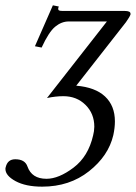

<svg xmlns="http://www.w3.org/2000/svg" viewBox="-28 -471 506 715"><path d="M207 -430.2H437Q458 -430.2 458 -419.9Q458 -419.9 458 -417Q455.1 -408.2 440.9 -388.2L255.9 -151.9Q326.7 -146 363.3 -111.6Q399.9 -77.1 399.9 -19Q399.9 4.9 394 32.2Q376 109.4 303.5 166.7Q231 224.1 128.9 224.1Q67.9 224.1 30 203.6Q-7.8 183.1 -7.8 158.2Q-7.8 154.3 -6.8 151.9Q0 122.1 28.8 122.1Q64.9 122.1 74.2 148.9Q90.3 194.8 145 194.8Q190.9 194.8 245.8 153.3Q300.8 111.8 318.8 33.2Q322.8 18.1 323.2 1Q323.2 -47.9 290.5 -80.3Q257.8 -112.8 208 -112.8Q179.2 -112.8 147 -106L370.1 -391.1H228Q201.2 -391.1 177.5 -371.6Q153.8 -352.1 127 -293.9L102.1 -298.8L168.9 -451.2L190.9 -446.8L189 -440.9Q188 -434.1 191.9 -432.1Q195.8 -430.2 207 -430.2Z"/></svg>

Font: Linux Libertine
Style: Italic
Weight: 400
Italic angle: -12°
Designer: Philipp H. Poll
Foundry: Philipp H. Poll
Version: Version 5.1.6 ; ttfautohint (v0.9)